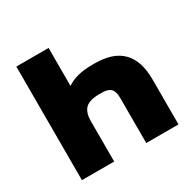

<svg xmlns="http://www.w3.org/2000/svg" viewBox="-142 -781 934 928"><g transform="rotate(-30 324.5 -317.0)"><path d="M599 -252V0H419V-252Q419 -288 404 -303Q389 -318 355 -318H341Q286 -318 263 -296Q240 -274 240 -224V0H60V-634H240V-422Q291 -458 382 -458H396Q599 -458 599 -252Z"/></g></svg>

Font: Dashboard
Style: Regular
Weight: 400
Designer: jaiki
Version: Version 1.000